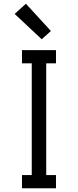

<svg xmlns="http://www.w3.org/2000/svg" viewBox="-20 -1002 415 1022"><path d="M97 0V-70H149V-665H97V-735H278V-665H226V-70H278V0ZM202 -793 58 -928 118 -982 251 -837Z"/></svg>

Font: Zed Sans
Style: Regular
Weight: 400
Designer: Belleve Invis
Foundry: Belleve Invis
Version: Version 1.0.0; ttfautohint (v1.8.4)